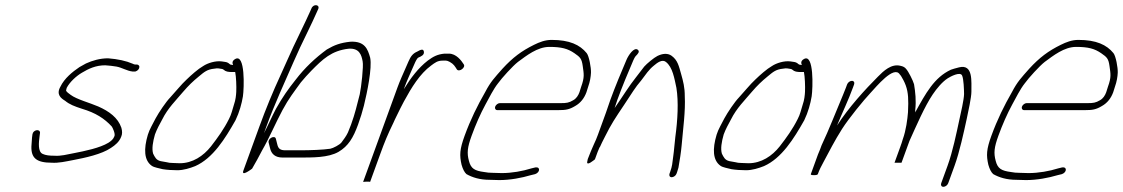

<svg xmlns="http://www.w3.org/2000/svg" viewBox="-20 -670 4334 741"><path d="M509.2 -421H502.2C498.9 -421 495.6 -422 492.3 -424C466.5 -435.2 434.9 -442 397 -445C366 -445 336.4 -436.3 311.7 -425L286.6 -411C259.9 -392.9 228.5 -367.8 212.9 -335C196 -305 215.7 -290.5 231.3 -281C248.3 -266.9 267.1 -259.7 297 -250C348.7 -234.7 383.1 -212.6 411.2 -182C414.4 -178.1 426.3 -152.7 421.4 -144C417.2 -132.3 408.8 -125.9 398.3 -119C365.3 -99 308.4 -87.3 265.8 -79C239 -73.8 214.5 -67.1 190.1 -69C170.5 -69 156.1 -70.6 144.7 -76C125.6 -84.3 129.5 -120.2 132.8 -145L134.5 -158C133.9 -173.5 108.2 -169.4 105.3 -152L103.6 -139C102.9 -129.7 102.1 -118.3 101.2 -105C99.8 -60.3 120.9 -42 179.3 -42C205.9 -40.2 233 -46.6 261.4 -52C308.5 -60.9 372.2 -74.6 408 -99C424.6 -109.6 440.7 -122.9 448 -143C452.1 -152.3 452.2 -163.7 448.4 -177C435.1 -216 401.1 -240.5 359.3 -259C328.4 -272.6 275.3 -286.6 252.6 -304C248.7 -307.1 233.3 -316.8 235.2 -322C235.7 -325.3 236.5 -328.3 237.5 -331C249.7 -354.1 274.4 -376.5 295.6 -389C322 -405 349.7 -418 386.1 -418C402 -416.6 415.5 -415.7 429.8 -413C450.4 -409.2 470.7 -396.1 491.4 -394H498.4C504.9 -392.6 514.5 -399.7 516.9 -406.5C519.9 -414.5 516 -419.8 509.2 -421Z M879.5 -419C877.5 -419 875.6 -419.3 873.9 -420C870.5 -420 867.9 -421 866 -423C861 -427.7 855.3 -430.3 848.9 -431L835.6 -433C812 -436.1 781.6 -426.9 764 -415C744.8 -404.2 717.6 -380 700.1 -363C680.7 -345.3 655.4 -313.7 637 -294C620.3 -276.7 593.5 -237 580.5 -213C570.8 -193.2 556.9 -171.3 550.6 -150C534.2 -95 535.7 -51.1 565.9 -30C575.4 -23.4 593.7 -21 608.2 -17C624.4 -14.4 644.9 -13 664.7 -13C687.9 -13 713.1 -20.8 733.6 -29C801.6 -59.2 848.5 -134.2 889 -206C904.1 -237.3 912.9 -270.3 917.5 -298C922.2 -329.7 927 -465.6 887.4 -442C874.9 -434.6 876.6 -426.5 879.5 -419ZM887.7 -392C891.3 -374.6 892.9 -336.9 891.8 -315.5C891.2 -303.2 889.3 -283.8 883.2 -267C879.2 -252.3 876.3 -242.7 874.6 -238C871.9 -228.7 868.3 -219.7 863.8 -211C844.3 -171.8 820.5 -139 794.2 -105C764.8 -67.9 723.4 -40 673.6 -40C664.2 -40 655.3 -40.3 646.9 -41C637.6 -41 629.6 -42 623 -44L600.5 -48C582.4 -51.9 577.7 -63.9 571 -77C565.4 -95.7 569.8 -122.5 578 -151C585.1 -170.5 596.2 -191.2 606.1 -209C627.9 -252.9 659 -282.6 687 -316C708 -340.3 723.7 -355.5 747.5 -375C768.7 -392.5 779.4 -402.3 807.4 -405C821.7 -407.7 824.6 -405.5 836 -404C838 -404 840.3 -403 843 -401C851.1 -393.4 860.9 -392 876.7 -392Z M1181.8 -637 1176.5 -625C1155 -576.9 1135.3 -539 1112 -489L1086.6 -433C1078.7 -415 1070.9 -397.7 1063.2 -381C1033.5 -317.1 1005.8 -249.4 981.2 -182L919.4 -12C910.2 13.1 947.8 -15.3 952.9 -19C959 -30.3 965.6 -42 972.7 -54L991.8 -90C1017.5 -133.9 1044.3 -196.8 1070.2 -245C1094.3 -290 1115.5 -316.5 1141.1 -352C1153.4 -366.9 1169.2 -384.6 1181.5 -397C1225 -441 1259 -474.5 1325.4 -482C1366.5 -484.9 1375.1 -458.5 1379.6 -433C1383.6 -415 1374.2 -332.5 1368.4 -306C1356.8 -262 1351.2 -234.2 1334.8 -189C1330.7 -177.7 1326.7 -167.7 1322.9 -159C1316.2 -144.3 1305.7 -130.9 1297.7 -120C1290.5 -111 1266.2 -98.3 1254.9 -96C1228.1 -91.8 1175.4 -90 1142.8 -90H1080.8C1061.9 -90 1053.9 -96.1 1050.1 -113L1044.8 -134C1041.2 -150 1013.2 -136 1016.7 -120L1022 -99C1027.1 -75.4 1042.3 -62 1070.6 -62H1132.6C1185.6 -62 1247 -61.1 1286.6 -84C1324.2 -106.2 1343.2 -137.9 1361.8 -189C1370.6 -213.2 1379 -240.1 1384.4 -262C1397.3 -314.4 1416.5 -407.7 1408.7 -447C1399.3 -480.6 1388.2 -511.7 1332.3 -509C1293.8 -504.9 1270.7 -496.3 1241.3 -479C1197.2 -446.6 1156.5 -408.8 1120.8 -362C1091.9 -325.6 1071.4 -296.9 1045 -250C1030.4 -222.5 1014.6 -186.5 998.8 -156L1008.2 -182C1039.4 -267.7 1078.1 -351.2 1112.9 -431L1138.2 -487C1161.8 -537 1181.8 -575.7 1203.1 -624L1208.5 -636C1214.7 -653.2 1188.7 -655.8 1181.8 -637Z M1408.4 32 1447.3 -75C1464.7 -122.8 1474.9 -148.1 1498.7 -197C1500.2 -201 1501.9 -205 1504.1 -209C1520.2 -242.3 1531.8 -265.5 1538.9 -278.5C1568 -332.1 1600.5 -385.3 1643.8 -417C1659.1 -428.3 1668.7 -436 1687.7 -436H1701.7C1705 -436 1709.8 -434.3 1715.9 -431C1731.2 -422.5 1735.5 -414.3 1743.3 -402C1752.1 -390.3 1778.7 -409.8 1769.6 -422C1760.6 -436.2 1740.8 -463 1712.5 -463H1695.5C1668.3 -460.4 1652.6 -452.1 1630.7 -436C1594.3 -407.6 1565.4 -369.5 1538.7 -326L1540.8 -332C1550.5 -358.6 1561 -380.9 1571 -404L1582.5 -430C1585.6 -436.7 1588.3 -441.3 1590.6 -444C1591.1 -445.3 1592.6 -446.7 1595.1 -448C1606.2 -452.7 1618.2 -458.1 1615.9 -471C1613.6 -483.9 1600.7 -476.8 1590.4 -471C1573.3 -463.7 1565.3 -452.9 1556.6 -433L1544.8 -406C1534.7 -382.8 1523.8 -359.4 1514.2 -333L1381.4 32L1394.7 31H1401.2C1404.7 31 1406.2 31.4 1408.4 32Z M1899.2 -245H2135.2C2162.6 -245 2177 -247 2200 -261C2220.8 -272.7 2235 -291.3 2243.3 -314C2245.2 -319.3 2247.4 -326.3 2249.9 -335C2257.1 -354.8 2260.1 -374 2260.8 -389.5C2261.6 -408.5 2253.5 -453.7 2244.2 -465C2218 -497.1 2178 -516 2108.8 -516C2083.8 -516 2061.9 -507.4 2040.9 -497C1993.2 -473.5 1958.8 -448 1919.4 -405C1888.5 -369.9 1873.6 -355 1852.7 -315C1822.5 -262.4 1795.9 -208.6 1773.1 -146C1753.9 -93.2 1753 -70.8 1761.4 -34C1766.4 -16.7 1772.7 -4.7 1780.3 2C1802.7 14.6 1831.2 24 1870.3 24C1882.7 24.7 1894.9 25 1906.9 25C1948.9 25 1993.1 16.6 2028.8 6L2045.3 2C2065 -4.9 2065.6 -27 2046.7 -24L2030.3 -20C1997.4 -9.6 1955.1 -2 1916.7 -2C1904.7 -2 1892.8 -2.3 1881.1 -3C1869.8 -3 1859.1 -4 1849.2 -6C1811.8 -10.9 1797.5 -19.1 1789.8 -49C1781.5 -79.4 1783.8 -101.2 1800.3 -146.5C1815.6 -188.5 1833.8 -230.3 1853.5 -266.5C1867.1 -291.5 1885 -327.2 1901.7 -348C1916.7 -369 1959.2 -415.7 1978.9 -431C2011.7 -455.1 2054 -489 2100 -489C2147.7 -489 2171.7 -482 2197.1 -464.5C2218.7 -449.5 2225.1 -444.1 2229 -415C2233.1 -384.9 2236.7 -372.8 2222.9 -335C2220.4 -326.3 2218.2 -319.3 2216.3 -314C2211.8 -301.7 2204.4 -289.6 2192 -283C2176 -273.3 2165.6 -272 2145 -272H1909C1902.1 -272 1893.6 -265.5 1891.1 -258.5C1888.5 -251.5 1892.3 -245 1899.2 -245Z M2260.3 -86C2256 -76 2252 -66 2248.4 -56C2246.9 -50 2246.1 -46 2246 -44C2245.6 -29.4 2271.7 -51.8 2276 -55L2286.6 -84C2289.4 -90 2291.8 -95.7 2293.8 -101L2295.5 -103C2299.8 -113 2306.3 -126.3 2315 -143C2339.5 -192.3 2353.7 -213 2388.5 -265C2418.2 -309.5 2430.7 -331.8 2455 -360C2471.8 -382 2483.8 -401.2 2503.8 -417C2516.8 -428.2 2535.9 -442.3 2549.9 -431C2576.1 -410.9 2582.8 -366.8 2590.5 -331C2599.2 -277 2595.4 -207.5 2586.3 -141C2582.8 -112.8 2582.1 -92.9 2578 -64.5C2574.4 -39.7 2575.2 -30.8 2566.2 -6L2564 0C2561.2 7.7 2564.9 14 2572.4 14C2579.4 14 2588.1 7.9 2590.6 1L2593.2 -6C2594.9 -10.7 2596.6 -16.3 2598.4 -23C2603.1 -49.1 2608.4 -83 2610.7 -109C2616.2 -172.7 2625.9 -241.4 2622.8 -299C2623 -331.9 2616.6 -356.7 2608.8 -384C2599.9 -415 2595.9 -437.5 2571.6 -455C2556.6 -465.6 2536.8 -463.6 2517.2 -454C2504.2 -447.6 2476.1 -424.3 2466.3 -413C2458.7 -403.4 2442 -380.9 2434 -371C2408.6 -339.5 2383.7 -298.4 2352.1 -253C2356 -263.7 2359.5 -274.3 2362.7 -285C2380.7 -334.4 2404.5 -391.7 2424.1 -437C2427.6 -445 2430.6 -450.3 2432.9 -453C2441.5 -461.4 2450.5 -470.9 2441.5 -478C2426.9 -489.4 2405.2 -456.7 2397.8 -439C2378 -392.7 2354.1 -335.5 2335.7 -285C2329.9 -267 2324.1 -250.3 2318.5 -235L2287.6 -150C2283 -137.3 2278.1 -125.7 2272.9 -115C2269.8 -106.6 2263.3 -94.3 2260.3 -86Z M3074.5 -419C3072.5 -419 3070.6 -419.3 3068.9 -420C3065.5 -420 3062.9 -421 3061 -423C3056 -427.7 3050.3 -430.3 3043.9 -431L3030.6 -433C3007 -436.1 2976.6 -426.9 2959 -415C2939.8 -404.2 2912.6 -380 2895.1 -363C2875.7 -345.3 2850.4 -313.7 2832 -294C2815.3 -276.7 2788.5 -237 2775.5 -213C2765.8 -193.2 2751.9 -171.3 2745.6 -150C2729.2 -95 2730.7 -51.1 2760.9 -30C2770.4 -23.4 2788.7 -21 2803.2 -17C2819.4 -14.4 2839.9 -13 2859.7 -13C2882.9 -13 2908.1 -20.8 2928.6 -29C2996.6 -59.2 3043.5 -134.2 3084 -206C3099.1 -237.3 3107.9 -270.3 3112.5 -298C3117.2 -329.7 3122 -465.6 3082.4 -442C3069.9 -434.6 3071.6 -426.5 3074.5 -419ZM3082.7 -392C3086.3 -374.6 3087.9 -336.9 3086.8 -315.5C3086.2 -303.2 3084.3 -283.8 3078.2 -267C3074.2 -252.3 3071.3 -242.7 3069.6 -238C3066.9 -228.7 3063.3 -219.7 3058.8 -211C3039.3 -171.8 3015.5 -139 2989.2 -105C2959.8 -67.9 2918.4 -40 2868.6 -40C2859.2 -40 2850.3 -40.3 2841.9 -41C2832.6 -41 2824.6 -42 2818 -44L2795.5 -48C2777.4 -51.9 2772.7 -63.9 2766 -77C2760.4 -95.7 2764.8 -122.5 2773 -151C2780.1 -170.5 2791.2 -191.2 2801.1 -209C2822.9 -252.9 2854 -282.6 2882 -316C2903 -340.3 2918.7 -355.5 2942.5 -375C2963.7 -392.5 2974.4 -402.3 3002.4 -405C3016.7 -407.7 3019.6 -405.5 3031 -404C3033 -404 3035.3 -403 3038 -401C3046.1 -393.4 3055.9 -392 3071.7 -392Z M3271.8 -332 3276.2 -344C3279 -351.7 3275.3 -358 3267.8 -358C3260.3 -358 3252 -351.7 3249.2 -344L3244.8 -332C3241.9 -324 3238.2 -314.7 3233.6 -304C3206.9 -241.3 3179.8 -170.3 3150.7 -109L3144.8 -93C3141.8 -86.3 3139.1 -80 3136.9 -74L3109.3 2C3108.3 4.7 3112.3 6 3121.3 6C3130.3 6 3135.3 4.7 3136.3 2C3142.3 -14.6 3149.1 -28.2 3158.4 -45C3180 -85.1 3201.3 -127.5 3229.6 -172C3256.3 -213.9 3312.7 -282.9 3340.1 -312C3361.9 -335.2 3429.8 -418.6 3452.4 -383C3455.9 -379.7 3460.6 -372.2 3466.7 -360.5C3481.3 -332.5 3485.7 -307.6 3485.3 -270L3484.3 -237C3482.2 -210.5 3477 -167.5 3464 -132C3461.6 -123.3 3458.3 -113.3 3454.1 -102L3432.3 -42H3459.3L3489.9 -126C3517.2 -186.2 3548.4 -259.1 3579.7 -305.5C3595.6 -329.1 3616.7 -354.4 3637.9 -368C3648.2 -374.6 3685.1 -394.3 3692.9 -379C3699.4 -365.2 3700.4 -323.9 3700.7 -307C3700.1 -284.9 3688.5 -234.7 3682.3 -207C3671.4 -156.3 3656.5 -83.7 3636.9 -30L3612.5 37C3609.7 44.7 3613.4 51 3620.9 51C3628.5 51 3636.7 44.7 3639.5 37L3663.9 -30C3683.4 -83.5 3699.8 -160.3 3711 -211.5C3717.3 -240.5 3728.9 -294.1 3729 -316C3728.3 -352.6 3737.4 -424.3 3681.2 -410C3668 -406.7 3657.6 -403.7 3650 -401C3585.5 -371.2 3552.3 -309.3 3511.9 -236C3512.4 -239.3 3512.5 -242.3 3512.2 -245C3516.4 -282 3512.6 -315.2 3507.6 -345C3503.5 -359.5 3486.2 -394.1 3477 -404C3472.6 -410 3465.4 -414 3455.4 -416C3420 -425.1 3389.7 -396 3368.1 -374C3319 -324.9 3255.1 -255.1 3210.7 -186L3211.4 -188C3231.2 -236.3 3254.3 -283.7 3271.8 -332Z M3932.2 -245H4168.2C4195.6 -245 4210 -247 4233 -261C4253.8 -272.7 4268 -291.3 4276.3 -314C4278.2 -319.3 4280.4 -326.3 4282.9 -335C4290.1 -354.8 4293.1 -374 4293.8 -389.5C4294.6 -408.5 4286.5 -453.7 4277.2 -465C4251 -497.1 4211 -516 4141.8 -516C4116.8 -516 4094.9 -507.4 4073.9 -497C4026.2 -473.5 3991.8 -448 3952.4 -405C3921.5 -369.9 3906.6 -355 3885.7 -315C3855.5 -262.4 3828.9 -208.6 3806.1 -146C3786.9 -93.2 3786 -70.8 3794.4 -34C3799.4 -16.7 3805.7 -4.7 3813.3 2C3835.7 14.6 3864.2 24 3903.3 24C3915.7 24.7 3927.9 25 3939.9 25C3981.9 25 4026.1 16.6 4061.8 6L4078.3 2C4098 -4.9 4098.6 -27 4079.7 -24L4063.3 -20C4030.4 -9.6 3988.1 -2 3949.7 -2C3937.7 -2 3925.8 -2.3 3914.1 -3C3902.8 -3 3892.1 -4 3882.2 -6C3844.8 -10.9 3830.5 -19.1 3822.8 -49C3814.5 -79.4 3816.8 -101.2 3833.3 -146.5C3848.6 -188.5 3866.8 -230.3 3886.5 -266.5C3900.1 -291.5 3918 -327.2 3934.7 -348C3949.7 -369 3992.2 -415.7 4011.9 -431C4044.7 -455.1 4087 -489 4133 -489C4180.7 -489 4204.7 -482 4230.1 -464.5C4251.7 -449.5 4258.1 -444.1 4262 -415C4266.1 -384.9 4269.7 -372.8 4255.9 -335C4253.4 -326.3 4251.2 -319.3 4249.3 -314C4244.8 -301.7 4237.4 -289.6 4225 -283C4209 -273.3 4198.6 -272 4178 -272H3942C3935.1 -272 3926.6 -265.5 3924.1 -258.5C3921.5 -251.5 3925.3 -245 3932.2 -245Z"/></svg>

Font: Take Off
Style: Drunk
Weight: 400
Foundry: Cannot Into Space Fonts
Version: Version 0.89